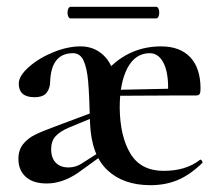

<svg xmlns="http://www.w3.org/2000/svg" viewBox="-20 -531 630 563"><path d="M244 -170Q242 -252 238.5 -292Q235 -332 225 -353.5Q215 -375 194 -375Q130 -375 127 -291Q127 -273 117 -259.5Q107 -246 81 -246Q35 -246 35 -286Q35 -308 64 -334Q93 -360 135.5 -377.5Q178 -395 216 -395Q256 -395 283.5 -369Q311 -343 316 -299Q317 -293 321 -274Q330 -244 331 -215Q332 -131 362.5 -80.5Q393 -30 460 -30Q525 -30 566 -62L568 -63Q570 -63 572.5 -59Q575 -55 573 -53Q537 -18 501 -3Q465 12 421 12Q342 12 295 -32Q248 -76 244 -170ZM295 -267 484 -271V-251L296 -250ZM452 -395Q508 -395 538 -363Q568 -331 568 -271Q568 -260 565.5 -255.5Q563 -251 554 -251H472L473 -273Q473 -322 458.5 -348.5Q444 -375 419 -375Q377 -375 354 -332Q331 -289 331 -215L275 -299Q304 -344 350 -369.5Q396 -395 452 -395ZM34 -65Q34 -91 47.5 -108Q61 -125 82 -135.5Q103 -146 144 -161L251 -201L255 -187L180 -156Q155 -145 142.5 -131Q130 -117 130 -93Q130 -68 143.5 -54Q157 -40 181 -40Q203 -40 222 -53L278 -89L279 -75L207 -23Q162 7 117 7Q77 7 55.5 -12.5Q34 -32 34 -65ZM178 -494Q178 -501 180.5 -506Q183 -511 187 -511H438Q442 -511 444.5 -506Q447 -501 447 -494Q447 -487 444.5 -482Q442 -477 438 -477H187Q183 -477 180.5 -482Q178 -487 178 -494Z"/></svg>

Font: Cormorant Garamond SemiBold
Style: Regular
Weight: 600
Designer: Christian Thalmann (Catharsis Fonts)
Foundry: Catharsis Fonts
Version: Version 4.000